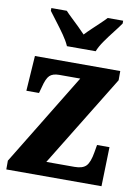

<svg xmlns="http://www.w3.org/2000/svg" viewBox="-86 -824 643 882"><g transform="rotate(10 235.5 -383.0)"><path d="M6 0V-41L268 -470H170Q140 -470 125.5 -456Q111 -442 101 -401L93 -372H34L45 -536H443V-493L181 -66H313Q350 -66 366.5 -83Q383 -100 391 -148L397 -183H455L450 0ZM182 -606Q172 -629 153.5 -655.5Q135 -682 115 -708Q95 -734 81 -753V-766H153Q164 -754 181.5 -737.5Q199 -721 217 -703.5Q235 -686 248 -672Q261 -686 279.5 -703.5Q298 -721 315.5 -737.5Q333 -754 344 -766H416V-753Q403 -734 382.5 -708Q362 -682 343.5 -655.5Q325 -629 316 -606Z"/></g></svg>

Font: Noto Serif Georgian Condensed ExtraBold
Style: Regular
Weight: 800
Width: 3
Designer: Monotype Design Team, Akaki Razmadze
Foundry: Google LLC
Version: Version 2.003; ttfautohint (v1.8.4.7-5d5b)